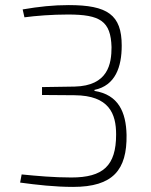

<svg xmlns="http://www.w3.org/2000/svg" viewBox="-20 -722 593 754"><path d="M250 -702C189 -702 133 -696 69 -685L76 -654C121 -660 184 -665 247 -665C374 -665 415 -639 418 -537C418 -472 405 -385 273 -382L145 -380V-349L273 -348C409 -347 436 -275 436 -194C436 -71 385 -25 260 -25C192 -25 125 -31 65 -37L59 -5C125 4 196 12 267 12C424 12 479 -55 477 -192C475 -282 445 -350 351 -365V-369C433 -386 458 -459 458 -543C458 -664 402 -702 250 -702Z"/></svg>

Font: Exo 2 Extra Light
Style: Regular
Weight: 250
Designer: Natanael Gama
Version: Version 1.001;PS 001.001;hotconv 1.0.88;makeotf.lib2.5.64775